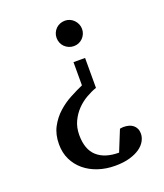

<svg xmlns="http://www.w3.org/2000/svg" viewBox="-131 -582 747 874"><g transform="rotate(-20 243.0 -144.5)"><path d="M436 106.9Q436 124.5 426.5 142.1Q417 159.7 397.5 173.6Q377.9 187.5 347.9 196.3Q317.9 205.1 276.9 205.1Q232.9 205.1 194.8 192.4Q156.7 179.7 128.7 156.2Q100.6 132.8 84.7 99.9Q68.8 66.9 68.8 25.9Q68.8 -21.5 87.6 -56.6Q106.4 -91.8 135 -117.4Q163.6 -143.1 196.8 -160.6Q230 -178.2 258.8 -190.9V-303.2H314.9V-158.2Q291.5 -150.4 265.9 -135.7Q240.2 -121.1 219 -99.4Q197.8 -77.6 183.8 -48.3Q169.9 -19 169.9 18.1Q169.9 87.9 207.3 121.3Q244.6 154.8 313 154.8L354 53.7L361.8 52.7Q364.7 52.2 367.4 52Q370.1 51.8 371.1 51.8Q384.8 51.8 396.5 54.9Q408.2 58.1 417 64.9Q425.8 71.8 430.9 82.3Q436 92.8 436 106.9ZM347.2 -432.1Q347.2 -419.4 342.3 -408.2Q337.4 -397 329.1 -388.7Q320.8 -380.4 309.8 -375.7Q298.8 -371.1 286.1 -371.1Q272.9 -371.1 261.7 -376Q250.5 -380.9 241.9 -389.2Q233.4 -397.5 228.8 -408.9Q224.1 -420.4 224.1 -433.1Q224.1 -445.8 229 -457Q233.9 -468.3 242.2 -476.6Q250.5 -484.9 262 -489.5Q273.4 -494.1 286.1 -494.1Q298.8 -494.1 309.8 -489.3Q320.8 -484.4 329.1 -475.8Q337.4 -467.3 342.3 -456.1Q347.2 -444.8 347.2 -432.1Z"/></g></svg>

Font: BabelStone Ogham Bound
Style: Regular
Weight: 400
Designer: Andrew West
Foundry: BabelStone
Version: Version 2.02 March 14, 2022